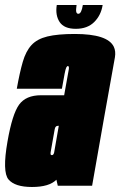

<svg xmlns="http://www.w3.org/2000/svg" viewBox="-46 -741 480 766"><path d="M184.5 0 179 -24Q150.5 5 81.5 5Q13.5 5 -12 -25Q-37.5 -55 -16 -177Q3 -286 30.2 -323.5Q57.5 -361 117.5 -361H210L214 -383.5Q225 -445 228 -461.5Q230.5 -475 226.5 -477Q226 -477.5 225 -477.5Q221.5 -477.5 218.5 -471.8Q215.5 -466 211.8 -446.8Q208 -427.5 201 -387H21Q32.5 -451.5 44.8 -494Q57 -536.5 79.5 -561Q102 -585.5 143 -595.5Q184 -605.5 252.5 -605.5Q383.5 -605.5 408 -554.5Q416.5 -536.5 412.5 -512.5Q395.5 -419.5 370 -275.5L321.5 0ZM170 -132.5 188.5 -239H185Q174.5 -239 172.2 -225Q170 -211 164 -179Q158 -145 156 -133.5Q154.5 -125.5 157.5 -123Q159 -122 161 -122Q167.5 -122 170 -132.5ZM256.5 -626Q210 -626 192 -653Q174 -680 180.5 -721H259.5Q256.5 -701.5 258.2 -693.8Q260 -686 266.5 -686Q279 -686 284.5 -721H363.5Q357 -680 329.8 -653Q302.5 -626 256.5 -626Z"/></svg>

Font: Anybody UltraCondensed Black
Style: Italic
Weight: 900
Width: 1
Italic angle: -10°
Designer: Tyler Finck
Foundry: Etcetera Type Company
Version: Version 1.010; ttfautohint (v1.8.3) -l 8 -r 50 -G 200 -x 14 